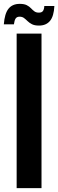

<svg xmlns="http://www.w3.org/2000/svg" viewBox="-33 -974 302 994"><path d="M53.2 0V-800H181.9V0ZM196.3 -942.9H248.5Q245.8 -889.4 225.6 -865.5Q205.5 -841.6 168.9 -841.6Q146.2 -841.6 132.7 -848.5Q119.1 -855.4 109.8 -864.6Q100.4 -873.8 91.3 -880.7Q82.2 -887.6 68.3 -887.6Q54 -887.6 47.8 -877.9Q41.6 -868.2 39 -848H-13.2Q-9 -903.9 11.1 -928.9Q31.2 -954 69.4 -954Q92.3 -954 105.5 -947.2Q118.7 -940.5 127.3 -931.3Q135.9 -922.1 144.9 -915.4Q153.9 -908.6 168.3 -908.6Q183.6 -908.6 189.7 -917.6Q195.8 -926.7 196.3 -942.9Z"/></svg>

Font: Big Shoulders Text SC Thin
Style: Regular
Weight: 100
Designer: Patric King
Foundry: XO Type Co
Version: Version 2.002